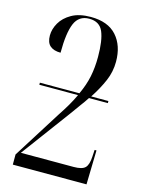

<svg xmlns="http://www.w3.org/2000/svg" viewBox="-115 -828 667 896"><g transform="rotate(15 218.0 -380.0)"><path d="M37 0V-49L183 -281Q203 -311 218.5 -337.5Q234 -364 247 -392H60V-402H251Q273 -449 282 -493Q291 -537 291 -588Q291 -668 273.5 -709Q256 -750 206 -750Q156 -750 136.5 -704Q117 -658 117 -562Q84 -562 66 -577.5Q48 -593 48 -627Q48 -658 65.5 -688.5Q83 -719 119 -739.5Q155 -760 211 -760Q294 -760 336 -713Q378 -666 378 -588Q378 -540 359 -495.5Q340 -451 308 -402H391V-392H300Q285 -369 270.5 -350Q256 -331 233 -298L59 -63H314Q355 -63 369.5 -78Q384 -93 386 -132L388 -165H397L393 0Z"/></g></svg>

Font: Noto Serif Display ExtraCondensed
Style: Regular
Weight: 400
Width: 2
Designer: Monotype Design Team
Foundry: Monotype Imaging Inc.
Version: Version 2.009